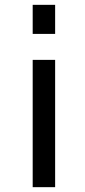

<svg xmlns="http://www.w3.org/2000/svg" viewBox="-20 -772 352 794"><path d="M115.2 -631.8V-752H208V-631.8ZM115.2 2V-524.4H208V2Z"/></svg>

Font: irohakakuC Regular
Style: Regular
Weight: 400
Designer: [Source Han Sans]
Ryoko NISHIZUKA Ë•øÂ°öÊ∂ºÂ≠ê (kana & ideographs); Paul D. Hunt (Latin, Greek & Cyrillic); Wenlong ZHAN
Version: Version 1.001.20160904